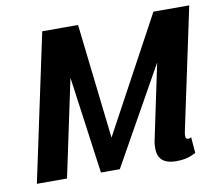

<svg xmlns="http://www.w3.org/2000/svg" viewBox="-74 -739 961 836"><g transform="rotate(-10 406.5 -321.0)"><path d="M158.3 0 249.2 -429.2 308.3 0H350H391.7L632.5 -429.2L563.3 -100C560 -86.7 559.2 -74.2 559.2 -62.5C559.2 -19.2 581.7 8.3 640 8.3C687.5 8.3 707.5 -3.3 727.5 -12.5L721.7 -83.3C721.7 -83.3 711.7 -76.7 704.2 -79.2C699.2 -80.8 696.7 -85 696.7 -93.3C696.7 -98.3 697.5 -105.8 700 -116.7L813.3 -650H713.3H680H655L380 -141.7L321.7 -650H296.7H263.3H163.3L25 0Z"/></g></svg>

Font: BoonHome
Style: Bold Oblique
Weight: 700
Italic angle: -12°
Designer: Sungsit Sawaiwan
Foundry: Sungsit Sawaiwan
Version: Version 0.2